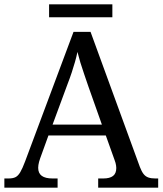

<svg xmlns="http://www.w3.org/2000/svg" viewBox="-20 -860 745 880"><path d="M0 0V-42H19Q39 -42 51 -48Q63 -54 73 -71Q83 -88 95 -120L317 -714H395L621 -95Q629 -74 638 -62.5Q647 -51 660 -46.5Q673 -42 692 -42H705V0H430V-42H453Q483 -42 498 -53.5Q513 -65 513 -90Q513 -96 512 -101.5Q511 -107 509.5 -113.5Q508 -120 505 -127L465 -239H202L164 -134Q161 -126 159 -118Q157 -110 156 -103.5Q155 -97 155 -91Q155 -66 171.5 -54Q188 -42 221 -42H244V0ZM221 -289H447L385 -464Q375 -494 365.5 -521Q356 -548 348.5 -573Q341 -598 335 -622Q330 -598 323.5 -575.5Q317 -553 309 -528.5Q301 -504 289 -473ZM205 -781V-840H495V-781Z"/></svg>

Font: Noto Serif Khmer
Style: Regular
Weight: 400
Designer: Danh Hong and the Monotype Design Team
Foundry: Monotype Imaging Inc.
Version: Version 2.003